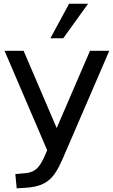

<svg xmlns="http://www.w3.org/2000/svg" viewBox="-20 -811 607 1027"><path d="M224.6 10.7C196.8 75.7 175.8 110.8 111.8 115.7L62 120.1L69.3 196.3L117.7 193.4C252.4 185.1 279.8 121.6 332.5 -1.5L564.5 -539.1H461.4L283.2 -126L106.4 -539.1H4.4L232.4 -7.3ZM318.4 -606.4 451.2 -791H349.6L249.5 -606.4Z"/></svg>

Font: Winston
Style: Regular
Weight: 400
Designer: Vernon Adams, Kim Jin-seong, David Berlow, Cristiano Sobral
Foundry: The Winston Project Authors
Version: Version 3.004